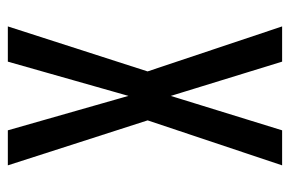

<svg xmlns="http://www.w3.org/2000/svg" viewBox="-145 -595 740 490"><g transform="rotate(-90 225.0 -350.0)"><path d="M312.7 -700H402.6L284.4 -333L215.3 -357.1ZM312.7 0 200.1 -365.7 281.7 -361.4 402.6 0ZM265.3 -379.1V-312.9H188.9V-379.1ZM137.4 -700 235.3 -357.1 166.1 -333 48 -700ZM137.4 0H48L168.9 -361.4L250.4 -365.7Z"/></g></svg>

Font: League Mono Thin Condensed
Style: Regular
Weight: 100
Width: 1
Designer: Tyler Finck
Foundry: The League of Moveable Type / Tyler Finck
Version: Version 2.300;RELEASE